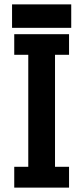

<svg xmlns="http://www.w3.org/2000/svg" viewBox="-20 -856 380 876"><path d="M295 -700H45V-606H109V-95H45V0H295V-95H231V-606H295ZM35 -729H305V-836H35Z"/></svg>

Font: Fervojo
Style: Bold
Weight: 700
Designer: kohakuno
Version: ver.1.0